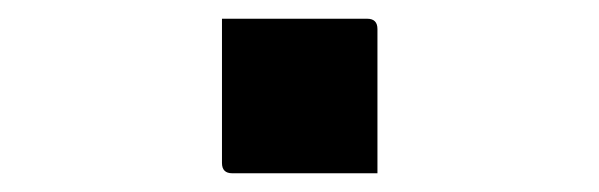

<svg xmlns="http://www.w3.org/2000/svg" viewBox="-20 -177 640 205"><path d="M383 8H228Q217 8 217 -3V-157H372Q383 -157 383 -146Z"/></svg>

Font: Recursive Mn Lnr St Med
Style: Regular
Weight: 500
Monospace: yes
Version: Version 1.079;hotconv 1.0.112;makeotfexe 2.5.65598; ttfautoh